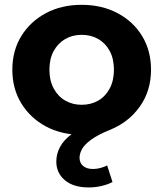

<svg xmlns="http://www.w3.org/2000/svg" viewBox="-20 -566 695 817"><path d="M357.7 231.6Q292.4 231.6 256 200.8Q219.6 170 219.6 121.2Q219.6 89.1 235.5 59.3Q251.4 29.5 285 4.7Q318.6 -20.2 370.3 -36.6L378.2 3.6Q363.7 5.2 351.6 6.4Q339.5 7.6 327.5 7.6Q241.8 7.6 175.4 -28Q109 -63.6 70.7 -126.1Q32.5 -188.6 32.5 -269.2Q32.5 -350.4 70.7 -412.6Q109 -474.7 175.4 -510.1Q241.8 -545.5 327.5 -545.5Q413.3 -545.5 480.2 -510.1Q547 -474.7 584.8 -412.6Q622.6 -350.4 622.6 -269.2Q622.6 -179.6 575.1 -112.7Q527.7 -45.8 447.9 -13.4Q395.9 7.6 367.9 28.2Q339.9 48.8 329.2 68.1Q318.5 87.4 318.5 105.7Q318.5 127.1 333.7 140.1Q348.9 153.1 375.7 153.1Q392.1 153.1 408.2 148.6Q424.3 144.1 435.9 137.9L458.7 208.6Q440.1 218.6 413.1 225.1Q386.1 231.6 357.7 231.6ZM327.5 -120.1Q367 -120.1 397.9 -137.9Q428.7 -155.6 446.8 -189.5Q464.8 -223.3 464.8 -269.2Q464.8 -316 446.8 -349.2Q428.7 -382.3 397.9 -400.1Q367 -417.8 327.5 -417.8Q288.7 -417.8 257.8 -400.1Q226.9 -382.3 208.6 -349.2Q190.3 -316 190.3 -269.2Q190.3 -223.3 208.6 -189.5Q226.9 -155.6 257.8 -137.9Q288.7 -120.1 327.5 -120.1Z"/></svg>

Font: Montserrat Thin
Style: Regular
Weight: 100
Designer: Julieta Ulanovsky
Foundry: Julieta Ulanovsky
Version: Version 9.000